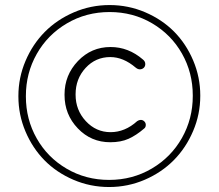

<svg xmlns="http://www.w3.org/2000/svg" viewBox="-20 -732 870 764"><path d="M53.2 -348.1V-350.1Q53.2 -422.9 81.5 -489.5Q109.9 -556.2 158.2 -605Q206.5 -653.8 273.9 -682.9Q341.3 -711.9 416 -711.9Q490.7 -711.9 557.9 -683.1Q625 -654.3 672.9 -606Q720.7 -557.6 748.8 -491.2Q776.9 -424.8 776.9 -352.1V-350.1Q776.9 -277.3 748.5 -210.7Q720.2 -144 671.9 -95Q623.5 -45.9 556.2 -16.8Q488.8 12.2 414.1 12.2Q339.4 12.2 272.2 -16.6Q205.1 -45.4 157.2 -94Q109.4 -142.6 81.3 -209Q53.2 -275.4 53.2 -348.1ZM414.1 -16.1Q507.3 -16.1 584 -61.3Q660.6 -106.4 703.9 -182.9Q747.1 -259.3 747.1 -350.1V-352.1Q747.1 -442.9 704.1 -518.8Q661.1 -594.7 585 -639.4Q508.8 -684.1 416 -684.1Q322.8 -684.1 246.1 -638.9Q169.4 -593.8 126.2 -517.3Q83 -440.9 83 -350.1V-348.1Q83 -257.3 126 -181.4Q168.9 -105.5 245.1 -60.8Q321.3 -16.1 414.1 -16.1ZM418.9 -166Q342.3 -166 289.6 -221.2Q236.8 -276.4 236.8 -354V-356Q236.8 -433.1 290 -489Q343.3 -544.9 419.9 -544.9Q491.2 -544.9 548.8 -495.1Q558.1 -487.8 558.1 -477.1Q558.1 -467.8 551.8 -461.9Q545.4 -456.1 536.1 -456.1Q528.3 -456.1 520 -462.9Q470.7 -504.9 418.9 -504.9Q360.4 -504.9 320.6 -461.7Q280.8 -418.5 280.8 -356.9V-355Q280.8 -293.9 321.5 -250Q362.3 -206.1 419.9 -206.1Q477.5 -206.1 525.9 -250Q533.2 -254.9 540 -254.9Q548.3 -254.9 554.2 -249Q560.1 -243.2 560.1 -234.9Q560.1 -225.1 553.2 -220.2Q522 -193.4 491.5 -179.7Q460.9 -166 418.9 -166Z"/></svg>

Font: Quicksand
Style: Light
Weight: 300
Designer: Andrew Paglinawan
Foundry: Andrew Paglinawan
Version: 1.002